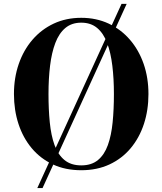

<svg xmlns="http://www.w3.org/2000/svg" viewBox="-20 -850 820 970"><path d="M168.5 100 594 -830.5H620L195 100ZM390.5 10Q310.5 10 247.5 -19.2Q184.5 -48.5 140.5 -101Q96.5 -153.5 73.5 -223.5Q50.5 -293.5 50.5 -375Q50.5 -457 74.8 -527Q99 -597 144 -649.2Q189 -701.5 251.5 -730.8Q314 -760 390.5 -760Q466.5 -760 529 -730.8Q591.5 -701.5 636.5 -649.2Q681.5 -597 705.8 -527Q730 -457 730 -375Q730 -293.5 707 -223.5Q684 -153.5 640 -101Q596 -48.5 533 -19.2Q470 10 390.5 10ZM390.5 -14.5Q442.5 -14.5 475 -41.5Q507.5 -68.5 525 -117.2Q542.5 -166 549 -231.8Q555.5 -297.5 555.5 -375Q555.5 -452.5 547.5 -518.2Q539.5 -584 521.2 -632.8Q503 -681.5 471 -708.5Q439 -735.5 390.5 -735.5Q342 -735.5 310 -708.5Q278 -681.5 259.5 -632.8Q241 -584 233 -518.2Q225 -452.5 225 -375Q225 -297.5 231.5 -231.8Q238 -166 255.5 -117.2Q273 -68.5 305.8 -41.5Q338.5 -14.5 390.5 -14.5Z"/></svg>

Font: Bodoni Moda 9pt
Style: Bold
Weight: 700
Designer: Owen Earl
Foundry: indestructible type
Version: Version 2.005